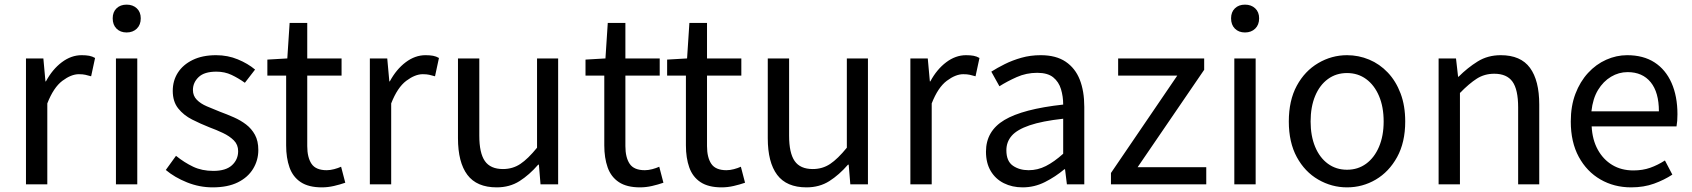

<svg xmlns="http://www.w3.org/2000/svg" viewBox="-20 -795 7296 828"><path d="M92 0V-543H167L176 -444H178Q206 -496 246.5 -526.5Q287 -557 332 -557Q351 -557 364.5 -554.5Q378 -552 390 -545L373 -466Q359 -470 348 -472.5Q337 -475 320 -475Q287 -475 249 -446.5Q211 -418 184 -349V0Z M480 0V-543H572V0ZM526 -655Q499 -655 482.5 -671.5Q466 -688 466 -716Q466 -743 482.5 -759Q499 -775 526 -775Q553 -775 570 -759Q587 -743 587 -716Q587 -688 570 -671.5Q553 -655 526 -655Z M897 13Q840 13 786.5 -8.5Q733 -30 695 -62L739 -123Q775 -94 813 -76Q851 -58 900 -58Q954 -58 980.5 -82.5Q1007 -107 1007 -143Q1007 -171 988.5 -189.5Q970 -208 941.5 -221.5Q913 -235 883 -246Q845 -261 808.5 -279.5Q772 -298 748.5 -327.5Q725 -357 725 -403Q725 -447 747 -481.5Q769 -516 811 -536.5Q853 -557 912 -557Q962 -557 1005.5 -539Q1049 -521 1080 -495L1036 -438Q1008 -458 978.5 -472Q949 -486 913 -486Q861 -486 836.5 -462.5Q812 -439 812 -407Q812 -382 828.5 -365Q845 -348 872 -336.5Q899 -325 929 -313Q959 -302 988.5 -289Q1018 -276 1041.5 -258Q1065 -240 1079.5 -213.5Q1094 -187 1094 -148Q1094 -104 1071.5 -67Q1049 -30 1005.5 -8.5Q962 13 897 13Z M1368 13Q1311 13 1277 -9.5Q1243 -32 1228.5 -73Q1214 -114 1214 -168V-469H1133V-538L1219 -543L1229 -696H1305V-543H1453V-469H1305V-165Q1305 -116 1323.5 -88.5Q1342 -61 1389 -61Q1404 -61 1421 -65.5Q1438 -70 1451 -76L1469 -7Q1446 1 1420 7Q1394 13 1368 13Z M1575 0V-543H1650L1659 -444H1661Q1689 -496 1729.5 -526.5Q1770 -557 1815 -557Q1834 -557 1847.5 -554.5Q1861 -552 1873 -545L1856 -466Q1842 -470 1831 -472.5Q1820 -475 1803 -475Q1770 -475 1732 -446.5Q1694 -418 1667 -349V0Z M2122 13Q2036 13 1995.5 -41Q1955 -95 1955 -199V-543H2047V-210Q2047 -135 2071 -100.5Q2095 -66 2149 -66Q2191 -66 2224 -88Q2257 -110 2296 -158V-543H2387V0H2311L2304 -85H2301Q2263 -41 2220.5 -14Q2178 13 2122 13Z M2740 13Q2683 13 2649 -9.5Q2615 -32 2600.5 -73Q2586 -114 2586 -168V-469H2505V-538L2591 -543L2601 -696H2677V-543H2825V-469H2677V-165Q2677 -116 2695.5 -88.5Q2714 -61 2761 -61Q2776 -61 2793 -65.5Q2810 -70 2823 -76L2841 -7Q2818 1 2792 7Q2766 13 2740 13Z M3092 13Q3035 13 3001 -9.5Q2967 -32 2952.5 -73Q2938 -114 2938 -168V-469H2857V-538L2943 -543L2953 -696H3029V-543H3177V-469H3029V-165Q3029 -116 3047.5 -88.5Q3066 -61 3113 -61Q3128 -61 3145 -65.5Q3162 -70 3175 -76L3193 -7Q3170 1 3144 7Q3118 13 3092 13Z M3458 13Q3372 13 3331.5 -41Q3291 -95 3291 -199V-543H3383V-210Q3383 -135 3407 -100.5Q3431 -66 3485 -66Q3527 -66 3560 -88Q3593 -110 3632 -158V-543H3723V0H3647L3640 -85H3637Q3599 -41 3556.5 -14Q3514 13 3458 13Z M3906 0V-543H3981L3990 -444H3992Q4020 -496 4060.5 -526.5Q4101 -557 4146 -557Q4165 -557 4178.5 -554.5Q4192 -552 4204 -545L4187 -466Q4173 -470 4162 -472.5Q4151 -475 4134 -475Q4101 -475 4063 -446.5Q4025 -418 3998 -349V0Z M4390 13Q4345 13 4309 -5Q4273 -23 4252.5 -57.5Q4232 -92 4232 -141Q4232 -230 4311.5 -277.5Q4391 -325 4565 -344Q4565 -379 4555.5 -410.5Q4546 -442 4522 -461.5Q4498 -481 4453 -481Q4406 -481 4364.5 -462.5Q4323 -444 4290 -423L4255 -486Q4280 -502 4313 -518.5Q4346 -535 4385 -546Q4424 -557 4468 -557Q4534 -557 4575.5 -529Q4617 -501 4636.5 -451.5Q4656 -402 4656 -334V0H4581L4573 -65H4570Q4532 -33 4486.5 -10Q4441 13 4390 13ZM4416 -61Q4455 -61 4490.5 -79Q4526 -97 4565 -132V-283Q4474 -273 4420 -254.5Q4366 -236 4343 -209.5Q4320 -183 4320 -147Q4320 -100 4348 -80.5Q4376 -61 4416 -61Z M4771 0V-49L5057 -469H4802V-543H5173V-494L4886 -74H5182V0Z M5303 0V-543H5395V0ZM5349 -655Q5322 -655 5305.5 -671.5Q5289 -688 5289 -716Q5289 -743 5305.5 -759Q5322 -775 5349 -775Q5376 -775 5393 -759Q5410 -743 5410 -716Q5410 -688 5393 -671.5Q5376 -655 5349 -655Z M5789 13Q5723 13 5665 -20.5Q5607 -54 5572.5 -117.5Q5538 -181 5538 -271Q5538 -362 5572.5 -425.5Q5607 -489 5665 -523Q5723 -557 5789 -557Q5839 -557 5884.5 -538Q5930 -519 5965 -482Q6000 -445 6020 -392Q6040 -339 6040 -271Q6040 -181 6005 -117.5Q5970 -54 5913 -20.5Q5856 13 5789 13ZM5789 -63Q5836 -63 5871.5 -89Q5907 -115 5927 -162Q5947 -209 5947 -271Q5947 -334 5927 -381Q5907 -428 5871.5 -454Q5836 -480 5789 -480Q5742 -480 5706.5 -454Q5671 -428 5651.5 -381Q5632 -334 5632 -271Q5632 -209 5651.5 -162Q5671 -115 5706.5 -89Q5742 -63 5789 -63Z M6184 0V-543H6259L6268 -464H6270Q6309 -503 6352.5 -530Q6396 -557 6452 -557Q6538 -557 6578 -502.5Q6618 -448 6618 -344V0H6527V-332Q6527 -409 6502.5 -443Q6478 -477 6424 -477Q6382 -477 6349 -456Q6316 -435 6276 -394V0Z M7014 13Q6941 13 6882 -21Q6823 -55 6788.5 -118.5Q6754 -182 6754 -271Q6754 -338 6774 -390.5Q6794 -443 6828.5 -480.5Q6863 -518 6907 -537.5Q6951 -557 6997 -557Q7067 -557 7115 -526Q7163 -495 7188.5 -437.5Q7214 -380 7214 -302Q7214 -287 7213 -274Q7212 -261 7210 -250H6844Q6847 -192 6870.5 -149.5Q6894 -107 6933 -83.5Q6972 -60 7024 -60Q7064 -60 7096.5 -71.5Q7129 -83 7160 -103L7192 -42Q7157 -19 7113 -3Q7069 13 7014 13ZM6843 -315H7134Q7134 -397 7098.5 -440.5Q7063 -484 6999 -484Q6961 -484 6927.5 -464Q6894 -444 6871.5 -407Q6849 -370 6843 -315Z"/></svg>

Font: Noto Sans HK Thin
Style: Regular
Weight: 400
Version: Version 2.004-H2;hotconv 1.0.118;makeotfexe 2.5.65603